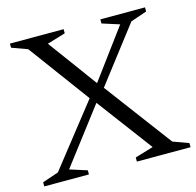

<svg xmlns="http://www.w3.org/2000/svg" viewBox="-99 -773 895 876"><g transform="rotate(-15 348.0 -335.0)"><path d="M347 -325 134 -45.5 215.5 -19.5V0H4.5V-19.5L81 -45.5L322.5 -352.5L342 -369.5L530.5 -624.5L449 -650.5V-670H660V-650.5L583.5 -624.5L365 -340ZM528.5 -45.5 328 -313.5 315.5 -326 96 -623.5 22 -650.5V-670H275.5V-650.5L189 -624.5L366 -383.5L379 -370.5L621.5 -46.5L695.5 -19.5V0H442V-19.5Z"/></g></svg>

Font: Newsreader Text
Style: Regular
Weight: 400
Designer: Hugues Gentile
Foundry: Production Type
Version: Version 1.001